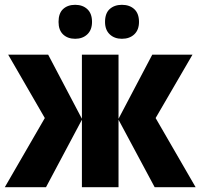

<svg xmlns="http://www.w3.org/2000/svg" viewBox="-21 -777 837 797"><path d="M778 -550 625 -287 791 0H621L471 -280V0H319V-280L170 0H-1L165 -287L13 -550H179L319 -284V-550H471V-284L611 -550ZM222 -686Q222 -722 241 -739.5Q260 -757 291 -757Q322 -757 341.5 -739Q361 -721 361 -686Q361 -653 341.5 -634.5Q322 -616 291 -616Q260 -616 241 -634Q222 -652 222 -686ZM415 -686Q415 -722 434.5 -739.5Q454 -757 485 -757Q517 -757 536.5 -739Q556 -721 556 -686Q556 -653 536.5 -634.5Q517 -616 485 -616Q454 -616 434.5 -634.5Q415 -653 415 -686Z"/></svg>

Font: Noto Sans Display Condensed ExtraBold
Style: Regular
Weight: 800
Width: 3
Designer: Monotype Design Team
Foundry: Monotype Imaging Inc.
Version: Version 2.003